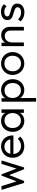

<svg xmlns="http://www.w3.org/2000/svg" viewBox="1502 -1992 730 3773"><g transform="rotate(-90 1866.5 -105.0)"><path d="M441 -145 532 -440H597V-430L463 4H428L313 -289L197 4H159L25 -430V-440H97L189 -144L303 -440H328Z M1091 -206H727Q731 -138 775.5 -97.5Q820 -57 886 -57Q928 -57 964.5 -73.5Q1001 -90 1023 -119L1070 -76Q1039 -35 989 -13.5Q939 8 882 8Q817 8 765 -20Q713 -48 683.5 -99.5Q654 -151 654 -220Q654 -291 685 -342.5Q716 -394 767.5 -421Q819 -448 879 -448Q944 -448 992 -417Q1040 -386 1065.5 -336Q1091 -286 1091 -231ZM731 -267H1016Q1006 -318 966 -350.5Q926 -383 872 -383Q820 -383 781.5 -352Q743 -321 731 -267Z M1536 -440H1604V0H1536V-82Q1517 -42 1474 -17Q1431 8 1376 8Q1319 8 1270 -20Q1221 -48 1192 -99.5Q1163 -151 1163 -220Q1163 -288 1191.5 -340Q1220 -392 1268.5 -420Q1317 -448 1376 -448Q1436 -448 1478.5 -423Q1521 -398 1536 -362ZM1532 -217V-227Q1532 -268 1515 -303Q1498 -338 1464.5 -359.5Q1431 -381 1385 -381Q1320 -381 1279 -338.5Q1238 -296 1238 -221Q1238 -148 1278 -103.5Q1318 -59 1383 -59Q1429 -59 1463 -81.5Q1497 -104 1514.5 -140.5Q1532 -177 1532 -217Z M2197 -220Q2197 -151 2168 -99.5Q2139 -48 2090 -20Q2041 8 1984 8Q1931 8 1890 -14.5Q1849 -37 1828 -74V240H1756V-440H1824V-362Q1839 -398 1881.5 -423Q1924 -448 1984 -448Q2043 -448 2091.5 -420Q2140 -392 2168.5 -340Q2197 -288 2197 -220ZM2122 -221Q2122 -296 2081 -338.5Q2040 -381 1975 -381Q1929 -381 1895.5 -359.5Q1862 -338 1845 -303Q1828 -268 1828 -227V-217Q1828 -177 1845.5 -140.5Q1863 -104 1897 -81.5Q1931 -59 1977 -59Q2042 -59 2082 -103.5Q2122 -148 2122 -221Z M2281 -222Q2281 -286 2310.5 -337.5Q2340 -389 2391 -418.5Q2442 -448 2506 -448Q2570 -448 2621 -418.5Q2672 -389 2701 -337.5Q2730 -286 2730 -222Q2730 -157 2700.5 -104.5Q2671 -52 2620 -22Q2569 8 2506 8Q2443 8 2391.5 -22.5Q2340 -53 2310.5 -105.5Q2281 -158 2281 -222ZM2658 -222Q2658 -294 2616 -338.5Q2574 -383 2506 -383Q2438 -383 2395.5 -338.5Q2353 -294 2353 -222Q2353 -149 2396 -103Q2439 -57 2506 -57Q2573 -57 2615.5 -103Q2658 -149 2658 -222Z M3226 -272V0H3154V-256Q3154 -316 3123.5 -346Q3093 -376 3045 -376Q2988 -376 2953.5 -334Q2919 -292 2919 -226V0H2847V-440H2915V-368Q2935 -402 2974.5 -424Q3014 -446 3062 -446Q3134 -446 3180 -399Q3226 -352 3226 -272Z M3333 -63 3373 -115Q3427 -55 3509 -55Q3554 -55 3582.5 -73Q3611 -91 3611 -123Q3611 -154 3585 -169Q3559 -184 3503 -200Q3456 -213 3427.5 -225Q3399 -237 3379 -261Q3359 -285 3359 -324Q3359 -385 3406 -417.5Q3453 -450 3525 -450Q3575 -450 3609.5 -434.5Q3644 -419 3671 -393L3629 -339Q3609 -362 3584.5 -373.5Q3560 -385 3524 -385Q3481 -385 3456 -369.5Q3431 -354 3431 -329Q3431 -300 3455.5 -287Q3480 -274 3533 -261Q3580 -249 3610 -237Q3640 -225 3661.5 -199.5Q3683 -174 3683 -130Q3683 -63 3633.5 -26.5Q3584 10 3510 10Q3406 10 3333 -63Z"/></g></svg>

Font: Tilda Sans
Style: Regular
Weight: 400
Designer: ParaType Ltd
Foundry: ParaType Ltd
Version: Version 1.002W